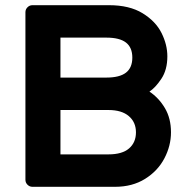

<svg xmlns="http://www.w3.org/2000/svg" viewBox="-20 -720 726 740"><path d="M78 -27V-673Q78 -684 86 -692Q94 -700 105 -700H400Q479 -700 529.5 -669Q580 -638 602.5 -593Q625 -548 625 -503Q625 -451 602 -416.5Q579 -382 556 -367Q592 -343 615.5 -303.5Q639 -264 639 -210Q639 -158 613.5 -109.5Q588 -61 539 -30.5Q490 0 423 0H105Q94 0 86 -8Q78 -16 78 -27ZM213 -575V-421H390Q441 -421 465.5 -440Q490 -459 490 -498Q490 -537 465.5 -556Q441 -575 390 -575ZM398 -125Q451 -125 477.5 -148Q504 -171 504 -210Q504 -249 476.5 -272.5Q449 -296 398 -296H213V-125Z"/></svg>

Font: Hezaedrus Medium
Style: Regular
Weight: 500
Designer: Hubert & Fischer
Foundry: Hubert & Fischer
Version: Version 1.10;September 3, 2019;FontCreator 11.5.0.2425 64-bi